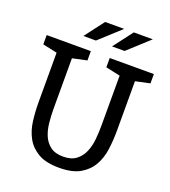

<svg xmlns="http://www.w3.org/2000/svg" viewBox="-163 -1035 1034 1165"><g transform="rotate(20 354.0 -452.5)"><path d="M607 -640V-319Q607 -258 599 -199Q591 -140 564.5 -93.5Q538 -47 488 -18Q438 11 353 11Q268 11 218 -18Q168 -47 142 -94Q116 -141 108.5 -200.5Q101 -260 101 -321V-640L8 -660V-720H293V-660L200 -640V-319Q200 -272 204.5 -226Q209 -180 224.5 -143.5Q240 -107 270.5 -84Q301 -61 353 -61Q405 -61 436 -84.5Q467 -108 483 -145Q499 -182 503.5 -227.5Q508 -273 508 -317V-640L415 -660V-720H700V-660ZM314 -916H437L300 -791H219ZM499 -916H622L485 -791H404Z"/></g></svg>

Font: HermeneusOne
Style: Regular
Weight: 400
Designer: Rodrigo Fuenzalida, Pablo Impallari
Foundry: Pablo Impallari, Rodrigo Fuenzalida
Version: Version 1.000; ttfautohint (v0.8) -G 200 -r 50